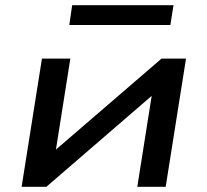

<svg xmlns="http://www.w3.org/2000/svg" viewBox="-20 -717 796 737"><path d="M63 0 141 -492H250L190 -113H160L600 -492H694L616 0H507L567 -379H597L158 0ZM246 -621 257 -697H646L634 -621Z"/></svg>

Font: Nunito Sans 10pt Expanded SemiBold
Style: Italic
Weight: 600
Width: 7
Italic angle: -9°
Designer: Vernon Adams
Foundry: Vernon Adams
Version: Version 3.101;gftools[0.9.27]